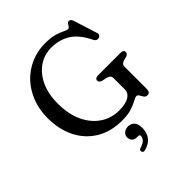

<svg xmlns="http://www.w3.org/2000/svg" viewBox="-265 -869 1291 1291"><g transform="rotate(-45 380.5 -223.5)"><path d="M655.5 -16Q655.5 18 628.5 18Q613 18 604.8 5.8Q596.5 -6.5 589.8 -18.8Q583 -31 572.5 -31Q560.5 -31 539 -18.8Q517.5 -6.5 481.2 5.8Q445 18 390 18Q282.5 18 205.2 -28.8Q128 -75.5 86.5 -158Q45 -240.5 45 -348Q45 -427.5 70.8 -494.8Q96.5 -562 143 -611.8Q189.5 -661.5 252.5 -689Q315.5 -716.5 389.5 -716.5Q444.5 -716.5 479.2 -706Q514 -695.5 534 -685Q554 -674.5 564.5 -674.5Q575 -674.5 580.5 -683.2Q586 -692 591.5 -700.8Q597 -709.5 608.5 -709.5Q625.5 -709.5 632.5 -685L686 -516Q689.5 -504.5 683.5 -495.8Q677.5 -487 666 -485.5Q644.5 -482.5 634 -504.5Q590.5 -594 531.8 -630.2Q473 -666.5 399 -666.5Q331 -666.5 277.8 -630Q224.5 -593.5 193.5 -527Q162.5 -460.5 162.5 -369.5Q162.5 -267 197.2 -194.2Q232 -121.5 290.8 -82.8Q349.5 -44 422 -44Q484.5 -44 516.8 -63.8Q549 -83.5 549 -118.5V-225.5Q549 -252.5 515.5 -259.5L484.5 -266Q459 -273.5 459 -290Q459 -312 488.5 -312H702Q731.5 -312 731.5 -290.5Q731.5 -274 709.5 -266.5L688.5 -261.5Q672 -257 663.8 -249.2Q655.5 -241.5 655.5 -225.5ZM379.5 167.5Q356 167.5 343.8 154.8Q331.5 142 331.5 122.5Q331.5 100.5 347.8 86.8Q364 73 387.5 73Q414.5 73 432 91Q449.5 109 449.5 147Q449.5 192.5 427 223.2Q404.5 254 358 266.5Q337 272.5 332 256Q327.5 240 347.5 234.5Q378 225.5 391.2 210.8Q404.5 196 404.5 180Q404.5 167.5 391 167.5Z"/></g></svg>

Font: Fraunces 9pt Soft
Style: Regular
Weight: 400
Version: Version 1.000;[0bf87f6ff]